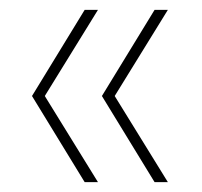

<svg xmlns="http://www.w3.org/2000/svg" viewBox="-20 -490 411 390"><path d="M294 -120 187 -295 294 -470H321L213 -295L321 -120ZM152 -120 45 -295 152 -470H179L71 -295L179 -120Z"/></svg>

Font: DM Sans 24pt Thin
Style: Regular
Weight: 250
Designer: Colophon Foundry, Jonny Pinhorn
Foundry: Colophon Foundry
Version: Version 4.004;gftools[0.9.30]